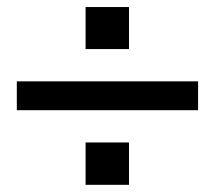

<svg xmlns="http://www.w3.org/2000/svg" viewBox="-20 -638 605 540"><path d="M220.7 -500V-618.2H342.8V-500ZM27.3 -328.1V-409.2H537.1V-328.1ZM220.7 -118.2V-237.3H342.8V-118.2Z"/></svg>

Font: Gothic A1 Medium
Style: Regular
Weight: 500
Designer: HanYang I&C Co.,Ltd.
Foundry: HanYang I&C Co.,Ltd.
Version: Version 2.50